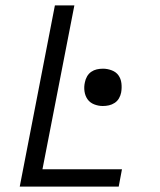

<svg xmlns="http://www.w3.org/2000/svg" viewBox="-20 -690 590 710"><path d="M53 0 183 -670H255L137 -64H431L419 0ZM360 -298Q344 -298 328.5 -304Q313 -310 304 -322.5Q295 -335 292.5 -352Q290 -369 294 -386Q296 -397 302 -407.5Q308 -418 317.5 -424.5Q327 -431 338 -433.5Q349 -436 361 -436Q377 -436 393 -430Q409 -424 418 -411.5Q427 -399 429 -382Q431 -365 428 -348Q426 -337 420 -326.5Q414 -316 404 -309.5Q394 -303 383 -300.5Q372 -298 360 -298Z"/></svg>

Font: Lode Term
Style: Italic
Weight: 400
Italic angle: -11°
Monospace: yes
Designer: Belleve Invis
Foundry: Belleve Invis
Version: Version 29.2.0